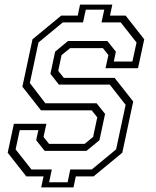

<svg xmlns="http://www.w3.org/2000/svg" viewBox="-20 -768 681 836"><path d="M159.5 48 169.5 0H94.5L13.5 -103L40.5 -229H182L169.5 -172L193.5 -141.5H348.5L385.5 -172L403.5 -257L379.5 -287.5H158.5L77.5 -390.5L121.5 -597L246.5 -700H318.5L328.5 -748H469L459 -700H527L608 -597L581 -471H439.5L452 -528L428 -558.5H285.5L248 -528L233.5 -459.5L258 -429H479L560 -326L512.5 -103L387.5 0H310L300 48ZM194 25.5H274.5L286 -30H379.5L485.5 -117.5L527 -311.5L458 -399.5H236.5L199.5 -446.5L220 -543L276 -589.5H447.5L484.5 -543L475.5 -500H556.5L574.5 -583L505.5 -670.5H422L434 -726H353.5L341.5 -670.5H253.5L147.5 -583L110 -406.5L177.5 -318.5H400.5L437.5 -272L413 -157.5L356.5 -111H174.5L137.5 -157.5L147 -201.5H66L48 -117.5L117 -30H205.5Z"/></svg>

Font: Tourney Thin Light
Style: Italic
Weight: 300
Italic angle: -12°
Version: Version 1.015